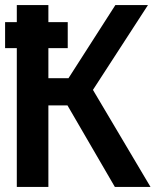

<svg xmlns="http://www.w3.org/2000/svg" viewBox="-24 -734 644 754"><path d="M42 0V-545H-4V-647H42V-714H166V-647H242V-545H166V-427H245L429 -714H557L341 -381L567 0H427L241 -320H166V0Z"/></svg>

Font: Noto Sans Mono SemiBold
Style: Regular
Weight: 600
Designer: Monotype Design Team
Foundry: Monotype Imaging Inc.
Version: Version 2.014; ttfautohint (v1.8.4.7-5d5b)